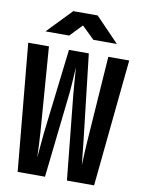

<svg xmlns="http://www.w3.org/2000/svg" viewBox="-101 -1018 802 1086"><g transform="rotate(10 300.0 -475.0)"><path d="M95 -810H231L298 -880L370 -810H505L370 -950H230ZM78 0H235L289 -485C293 -519 297 -594 300 -640C303 -594 309 -519 312 -485L361 0H517L590 -730H470L436 -242C434 -213 430 -144 429 -100C424 -144 417 -213 414 -242L358 -730H244L186 -242C183 -213 177 -144 173 -100C172 -144 168 -213 166 -242L129 -730H10Z"/></g></svg>

Font: JetBrains Mono ExtraBold
Style: Regular
Weight: 800
Monospace: yes
Designer: Philipp Nurullin, Konstantin Bulenkov
Foundry: JetBrains
Version: Version 2.305